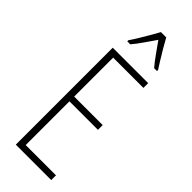

<svg xmlns="http://www.w3.org/2000/svg" viewBox="-307 -974 1000 1000"><g transform="rotate(45 192.5 -474.5)"><path d="M338 0H77V-714H338V-679H115V-392H325V-357H115V-35H338ZM236 -949Q249 -925 267 -894.5Q285 -864 301.5 -837.5Q318 -811 326 -799V-791H305Q284 -815 260.5 -848.5Q237 -882 216 -911Q197 -884 173 -849Q149 -814 129 -791H107V-799Q119 -816 135.5 -843Q152 -870 168.5 -898.5Q185 -927 197 -949Z"/></g></svg>

Font: Noto Sans Gurmukhi ExtraCondensed ExtraLight
Style: Regular
Weight: 200
Width: 2
Designer: Jelle Bosma - Monotype Design Team
Foundry: Monotype Imaging Inc.
Version: Version 2.004; ttfautohint (v1.8.4.7-5d5b)